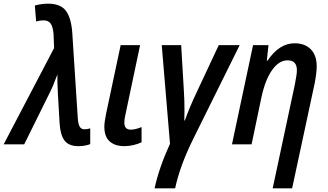

<svg xmlns="http://www.w3.org/2000/svg" viewBox="-72 -787 1787 1047"><path d="M253 -115 244 -270Q240 -341 241 -381L232 -358Q216 -314 202 -287L60 0H-52L223 -525L220 -601Q217 -640 204.5 -658Q192 -676 166 -676Q146 -676 125 -670L118 -757Q156 -767 190 -767Q258 -767 287 -728.5Q316 -690 322 -610L352 -145Q354 -111 362.5 -96.5Q371 -82 388 -82Q405 -82 420 -87V-1Q391 10 356 10Q303 10 280 -20.5Q257 -51 253 -115Z M497 -96Q497 -121 507 -169L586 -541H692L612 -162Q606 -138 606 -118Q606 -80 641 -80Q666 -80 700 -94V-11Q681 -2 656 4Q631 10 607 10Q555 10 526 -16Q497 -42 497 -96Z M855 -3 810 -541H916L931 -286Q934 -241 934 -183Q934 -146 933 -130H936Q962 -203 1001 -285L1121 -541H1235L980 -26Q909 118 883 240H771Q795 128 855 -3Z M1536 -327Q1547 -382 1547 -404Q1547 -458 1496 -458Q1450 -458 1412.5 -406Q1375 -354 1354 -258L1300 0H1193L1308 -541H1392L1383 -456H1387Q1450 -551 1535 -551Q1590 -551 1622.5 -518.5Q1655 -486 1655 -425Q1655 -392 1644 -333L1521 240H1415Z"/></svg>

Font: Noto Sans UI NarrowMedium
Style: Italic
Weight: 500
Width: 4
Italic angle: -12°
Designer: Monotype Design Team
Foundry: Monotype Imaging Inc.
Version: Version 1.001